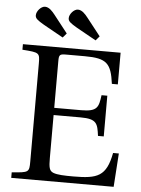

<svg xmlns="http://www.w3.org/2000/svg" viewBox="-57 -885 683 930"><g transform="rotate(5 284.5 -420.0)"><path d="M83 -795C83 -780 93 -772 127 -752L222 -699L240 -720L174 -804C160 -822 144 -840 124 -840C105 -840 83 -815 83 -795ZM243 -795C243 -780 253 -772 287 -752L382 -699L400 -720L334 -804C320 -822 304 -840 284 -840C265 -840 243 -815 243 -795ZM33 0H531L542 -163H514C492 -48 450 -33 332 -33C288 -33 254 -34 234 -42C214 -50 211 -67 211 -113V-321H342C422 -321 426 -298 434 -239H462V-437H434C426 -379 422 -356 342 -356H211V-584C211 -614 215 -618 245 -618H337C444 -618 466 -594 479 -496H508V-650H33V-623C116 -617 118 -616 118 -563V-87C118 -34 116 -33 33 -27Z"/></g></svg>

Font: erewhon
Style: Regular
Weight: 400
Version: Version 1.0.0